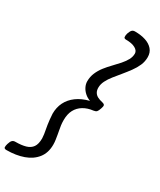

<svg xmlns="http://www.w3.org/2000/svg" viewBox="-316 -1161 1100 1322"><g transform="rotate(30 233.5 -500.0)"><path d="M-18 75Q-37 75 -37.5 63Q-38 51 -33 35Q-26 12 -17 3.5Q-8 -5 7 -5Q55 -5 88 -14.5Q121 -24 138 -48Q155 -72 155 -118Q154 -134 152 -150Q150 -166 146.5 -182Q143 -198 140.5 -216.5Q138 -235 135.5 -256Q133 -277 132 -301Q132 -351 152 -391.5Q172 -432 212 -461.5Q252 -491 311 -506Q286 -515 267 -532Q248 -549 237.5 -570.5Q227 -592 227 -614Q227 -650 240.5 -681.5Q254 -713 275.5 -740.5Q297 -768 321.5 -793Q346 -818 367.5 -842.5Q389 -867 402.5 -891.5Q416 -916 416 -942Q416 -965 389.5 -980Q363 -995 316 -995Q300 -995 298 -1005.5Q296 -1016 301 -1035Q309 -1058 317.5 -1066.5Q326 -1075 341 -1075Q389 -1075 425.5 -1063Q462 -1051 483.5 -1026.5Q505 -1002 505 -965Q505 -930 491.5 -899Q478 -868 456 -838Q434 -808 410 -779Q386 -750 364 -722.5Q342 -695 328.5 -668Q315 -641 315 -614Q315 -592 324 -577Q333 -562 349.5 -553.5Q366 -545 389 -540Q406 -536 408.5 -527.5Q411 -519 404 -500Q397 -478 389.5 -470Q382 -462 366 -460Q321 -455 288 -435Q255 -415 237.5 -382Q220 -349 220 -301Q220 -279 222.5 -260.5Q225 -242 228.5 -225Q232 -208 234.5 -191.5Q237 -175 240 -157Q243 -139 243 -118Q243 -53 209 -10Q175 33 116 54Q57 75 -18 75Z"/></g></svg>

Font: Playwrite BE VLG
Style: Regular
Weight: 400
Designer: Veronika Burian, José Scaglione
Foundry: TypeTogether
Version: Version 1.002